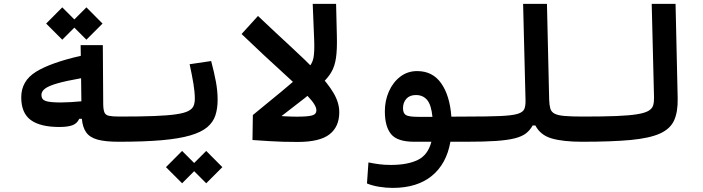

<svg xmlns="http://www.w3.org/2000/svg" viewBox="-20 -713 3556 971"><path d="M280.3 -70.8Q183.1 -70.8 135.3 -106.2Q87.4 -141.6 87.4 -220.7Q87.4 -303.7 161.9 -349.9Q236.3 -396 388.7 -430.7L387.7 -484.9H500L502 -187Q502.4 -158.2 508.1 -144.5Q513.7 -130.9 531.5 -127.2Q549.3 -123.5 585.9 -123.5Q606.4 -123.5 614.5 -108.6Q622.6 -93.8 622.6 -62Q622.6 -30.8 613.8 -13.4Q605 3.9 580.1 3.9Q513.2 3.9 473.9 -6.8Q434.6 -17.6 416.3 -43Q397.9 -68.4 394 -112.3H380.9Q370.1 -88.4 346.2 -79.6Q322.3 -70.8 280.3 -70.8ZM390.1 -317.4Q312.5 -303.7 268.8 -291Q225.1 -278.3 207.3 -264.4Q189.5 -250.5 189.5 -232.9Q189.5 -209.5 211.4 -202.1Q233.4 -194.8 287.6 -194.8Q308.1 -194.8 337.4 -196.5Q366.7 -198.2 391.6 -200.7ZM417 -512.2 356 -573.2 294.9 -512.2 213.4 -593.8 294.9 -675.8 356 -614.7 417 -675.8 498.5 -593.8Z M580.1 3.9Q567.9 3.9 562.3 -12.5Q556.6 -28.8 556.6 -66.4Q556.6 -100.6 565.9 -112.1Q575.2 -123.5 585.9 -123.5Q690.9 -123.5 760 -126.2Q829.1 -128.9 870.6 -135Q912.1 -141.1 932.4 -151.6Q952.6 -162.1 959 -177.5Q965.3 -192.9 965.3 -214.4Q965.3 -246.1 958.3 -289.3Q951.2 -332.5 939 -388.2L1047.9 -404.3Q1063.5 -345.7 1072 -299.3Q1080.6 -252.9 1080.6 -208.5Q1080.6 -164.1 1069.3 -129.6Q1058.1 -95.2 1028.1 -69.8Q998 -44.4 942.1 -28.1Q886.2 -11.7 797.6 -3.9Q709 3.9 580.1 3.9ZM1022.9 213.9 961.9 152.8 900.9 213.9 819.3 132.3 900.9 50.3 961.9 111.3 1022.9 50.3 1104.5 132.3Z M1485.4 4.9Q1444.3 4.9 1410.9 3.9Q1377.4 2.9 1341.3 0.7Q1305.2 -1.5 1256.8 -4.9L1258.8 -131.3L1339.8 -130.4Q1380.4 -127 1418 -125Q1455.6 -123 1481.4 -123Q1536.6 -123 1558.3 -129.2Q1580.1 -135.3 1580.1 -155.3Q1580.1 -181.2 1536.4 -226.6Q1492.7 -272 1408.4 -347.9Q1324.2 -423.8 1201.7 -541L1284.7 -632.3Q1378.4 -543.5 1454.1 -473.9Q1529.8 -404.3 1584 -347.9Q1638.2 -291.5 1667 -242.4Q1695.8 -193.4 1695.8 -145.5Q1695.8 -72.3 1646.5 -33.7Q1597.2 4.9 1485.4 4.9Z M1334 -71.3 1258.8 -131.3Q1336.4 -194.8 1407.5 -253.4Q1478.5 -312 1531.2 -361.3Q1559.1 -387.7 1565.2 -419.7Q1571.3 -451.7 1568.8 -512.2L1561.5 -693.4H1679.7L1683.6 -531.7Q1685.5 -462.9 1679.2 -420.2Q1672.9 -377.4 1655.5 -347.9Q1638.2 -318.4 1606.4 -289.1Q1566.9 -252.9 1519.5 -215.6Q1472.2 -178.2 1424.1 -141.8Q1376 -105.5 1334 -71.3Z M1965.8 237.3Q1931.2 237.3 1896.2 231.4Q1861.3 225.6 1835.9 214.8L1843.3 108.4Q1872.1 114.3 1898.2 117.7Q1924.3 121.1 1957 121.1Q2041 121.1 2092.8 95.9Q2144.5 70.8 2161.6 3.9H2074.7Q1989.3 3.9 1957.8 -34.7Q1926.3 -73.2 1926.3 -149.9Q1926.3 -204.1 1946.8 -250.5Q1967.3 -296.9 2004.2 -325.2Q2041 -353.5 2089.8 -353.5Q2168 -353.5 2211.4 -291.5Q2254.9 -229.5 2262.7 -123L2343.8 -123.5Q2366.2 -123.5 2375.7 -106.9Q2385.3 -90.3 2385.3 -59.6Q2385.3 3.9 2338.9 3.9H2257.8Q2238.3 115.7 2163.8 176.5Q2089.4 237.3 1965.8 237.3ZM2167 -122.1Q2161.1 -182.6 2140.1 -207.5Q2119.1 -232.4 2083.5 -232.4Q2052.2 -232.4 2035.2 -213.6Q2018.1 -194.8 2018.1 -166Q2018.1 -140.6 2032.5 -131.3Q2046.9 -122.1 2096.2 -122.1Q2103 -122.1 2109.9 -122.1Q2116.7 -122.1 2123 -122.1Q2134.3 -122.1 2145.3 -122.1Q2156.2 -122.1 2167 -122.1Z M2337.9 3.9Q2323.7 3.9 2316.7 -12Q2309.6 -27.8 2309.6 -63Q2309.6 -98.1 2319.3 -110.8Q2329.1 -123.5 2343.8 -123.5Q2450.2 -123.5 2510.3 -126.2Q2570.3 -128.9 2597.7 -137.2Q2625 -145.5 2631.8 -162.1Q2638.7 -178.7 2637.7 -207L2625.5 -693.4H2746.1L2757.3 -208.5Q2758.3 -180.7 2763.2 -163.8Q2768.1 -147 2784.7 -138.2Q2801.3 -129.4 2835.7 -126.5Q2870.1 -123.5 2929.7 -123.5Q2966.3 -123.5 2966.3 -65.9Q2966.3 -28.8 2954.6 -12.5Q2942.9 3.9 2923.8 3.9Q2827.6 3.9 2770 -12.9Q2712.4 -29.8 2687.5 -78.6H2673.8Q2660.6 -54.7 2640.4 -38.8Q2620.1 -22.9 2584.2 -13.7Q2548.3 -4.4 2489 -0.2Q2429.7 3.9 2337.9 3.9Z M2923.8 3.9Q2909.7 3.9 2902.6 -12Q2895.5 -27.8 2895.5 -63Q2895.5 -98.1 2905.3 -110.8Q2915 -123.5 2929.7 -123.5Q3031.2 -123.5 3097.4 -126.2Q3163.6 -128.9 3202.4 -135.3Q3241.2 -141.6 3259.8 -152.6Q3278.3 -163.6 3283.2 -180.2Q3288.1 -196.8 3287.6 -219.7L3275.9 -693.4H3396.5L3407.2 -215.8Q3408.7 -147.9 3389.4 -104.7Q3370.1 -61.5 3317.9 -37.8Q3265.6 -14.2 3170.2 -5.1Q3074.7 3.9 2923.8 3.9Z"/></svg>

Font: Cascadia Mono PL SemiBold
Style: Regular
Weight: 600
Monospace: yes
Designer: Aaron Bell
Foundry: Saja Typeworks
Version: Version 2404.023; ttfautohint (v1.8.4)